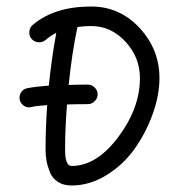

<svg xmlns="http://www.w3.org/2000/svg" viewBox="-20 -570 550 590"><path d="M70 -470Q70 -484 80 -493Q147 -550 260 -550Q348 -550 409 -484Q470 -418 470 -330Q470 -277 449 -219Q428 -161 393.5 -112.5Q359 -64 307.5 -32Q256 0 200 0Q175 0 158 -11Q141 -22 133.5 -40.5Q126 -59 123 -75.5Q120 -92 120 -110Q120 -176 125 -247Q94 -245 76 -241Q75 -241 73 -240.5Q71 -240 70 -240Q58 -240 49 -248.5Q40 -257 40 -270Q40 -280 46.5 -288.5Q53 -297 64 -299Q90 -304 130 -307Q139 -394 153 -469Q136 -461 120 -447Q112 -440 100 -440Q88 -440 79 -448.5Q70 -457 70 -470ZM180 -110Q180 -60 200 -60Q277 -60 343.5 -149Q410 -238 410 -330Q410 -394 365.5 -442Q321 -490 260 -490Q238 -490 218 -487Q201 -407 191 -309Q217 -310 250 -310Q262 -310 271 -301Q280 -292 280 -280Q280 -268 271 -259Q262 -250 250 -250Q215 -250 186 -249Q180 -177 180 -110Z"/></svg>

Font: Pecita
Style: Book
Weight: 400
Width: 7
Version: Version 4.3